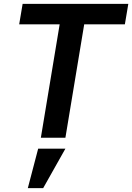

<svg xmlns="http://www.w3.org/2000/svg" viewBox="-20 -718 689 1001"><path d="M125 263H205L321 57H179ZM631 -591 649 -698H98L80 -591H291L193 0H321L419 -591Z"/></svg>

Font: IBM Plex Mono SmBld
Style: Italic
Weight: 600
Italic angle: -9.5°
Monospace: yes
Designer: Mike Abbink, Paul van der Laan, Pieter van Rosmalen
Foundry: Bold Monday
Version: Version 2.004